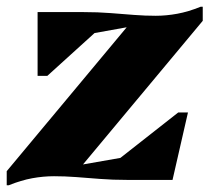

<svg xmlns="http://www.w3.org/2000/svg" viewBox="-28 -536 624 572"><path d="M-8 16V-26L368 -477L390 -462L117 -413L84 -500H219Q264 -500 301.5 -497Q339 -494 372 -491.5Q405 -489 436 -489Q467 -489 500 -495Q533 -501 570 -516H576V-474L200 -23L173 -38L453 -87L486 0H352Q307 0 269.5 -3Q232 -6 198.5 -8.5Q165 -11 133 -11Q101 -11 68 -5Q35 1 -2 16ZM486 0 279 -25 503 -201H532ZM84 -310V-500L295 -475L113 -310Z"/></svg>

Font: Platypi Light ExtraBold
Style: Italic
Weight: 800
Italic angle: -13°
Version: Version 1.200